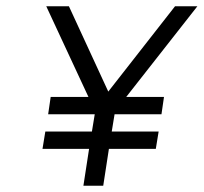

<svg xmlns="http://www.w3.org/2000/svg" viewBox="-20 -595 647 610"><path d="M261 -287H141L133 -232H281L272 -177H124L115 -122H263L245 -5H308L326 -122H475L484 -177H335L344 -232H493L501 -287H381L607 -575H536L324 -304L199 -575H127Z"/></svg>

Font: Charger Pro
Style: LitObl
Weight: 300
Designer: Jasper
Foundry: Cannot Into Space Fonts
Version: Version 1.09